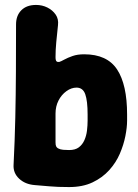

<svg xmlns="http://www.w3.org/2000/svg" viewBox="-20 -739 561 778"><path d="M260 19Q212 19 180.5 16Q149 13 121 11Q82 8 57.5 -15Q33 -38 35 -71Q40 -171 42 -263Q44 -355 44.5 -447.5Q45 -540 45 -640Q45 -676 66.5 -697.5Q88 -719 126 -719Q151 -719 172 -708.5Q193 -698 205.5 -680Q218 -662 215 -637Q211 -600 208 -568Q205 -536 205 -508Q205 -494 209 -490.5Q213 -487 220 -488Q227 -490 240.5 -497.5Q254 -505 274 -512Q294 -519 321 -519Q414 -519 454.5 -457.5Q495 -396 495 -275V-250Q495 -223 488 -187.5Q481 -152 465.5 -116Q450 -80 422.5 -49.5Q395 -19 355 0Q315 19 260 19ZM260 -131Q285 -131 299.5 -142Q314 -153 322 -171Q330 -189 332.5 -210Q335 -231 335 -250V-275Q335 -330 325.5 -357Q316 -384 290 -384Q269 -384 249 -369.5Q229 -355 217 -331.5Q205 -308 205 -279V-162Q205 -151 207.5 -146Q210 -141 215 -138Q224 -133 236 -132Q248 -131 260 -131Z"/></svg>

Font: Winky Sans
Style: Bold
Weight: 700
Designer: Simon Atzbach
Foundry: typofactur
Version: Version 1.205